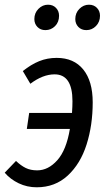

<svg xmlns="http://www.w3.org/2000/svg" viewBox="-35 -784 453 816"><path d="M359 -349Q359 -252 333 -170Q307 -88 253 -38Q199 12 121 12Q80 12 44.5 -5Q9 -22 -15 -50L33 -100Q54 -80 74.5 -70Q95 -60 123 -60Q170 -60 208.5 -103Q247 -146 262 -236H79L89 -304H271Q273 -332 273 -354Q273 -468 197 -468Q147 -468 94 -428L62 -482Q97 -510 131.5 -524Q166 -538 206 -538Q279 -538 319 -488.5Q359 -439 359 -349ZM111 -703Q111 -729 128.5 -746.5Q146 -764 169 -764Q190 -764 203 -750.5Q216 -737 216 -717Q216 -690 199 -673Q182 -656 158 -656Q137 -656 124 -669.5Q111 -683 111 -703ZM285 -703Q285 -729 302.5 -746.5Q320 -764 343 -764Q364 -764 377 -750.5Q390 -737 390 -717Q390 -691 373 -673.5Q356 -656 332 -656Q311 -656 298 -669.5Q285 -683 285 -703Z"/></svg>

Font: Fira Sans Compressed
Style: Italic
Weight: 400
Width: 1
Italic angle: -8°
Designer: bBox Type GmbH & Carrois Corporate GbR & Edenspiekermann AG
Foundry: bBox Type GmbH & Carrois Corporate GbR & Edenspiekermann AG
Version: Version 4.301